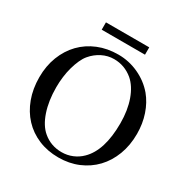

<svg xmlns="http://www.w3.org/2000/svg" viewBox="-201 -1058 1197 1238"><g transform="rotate(30 397.5 -439.0)"><path d="M408.2 -752.9Q487.3 -752.9 559.1 -719.7Q630.9 -686.5 680.7 -627.9Q721.7 -578.1 744.1 -511.7Q766.6 -445.3 766.6 -369.1Q766.6 -284.2 739.7 -213.4Q712.9 -142.6 664.6 -91.8Q616.2 -41 549.3 -12.7Q482.4 15.6 402.3 15.6Q321.3 15.6 253.9 -12.7Q186.5 -41 138.7 -92.3Q90.8 -143.6 64.5 -214.8Q38.1 -286.1 38.1 -372.1Q38.1 -456.1 65.4 -526.4Q92.8 -596.7 141.6 -647Q190.4 -697.3 258.3 -725.1Q326.2 -752.9 408.2 -752.9ZM398.4 -713.9Q352.5 -713.9 310.5 -692.9Q268.6 -671.9 237.3 -634.8Q220.7 -615.2 207.5 -585.9Q194.3 -556.6 184.6 -522Q174.8 -487.3 169.9 -448.2Q165 -409.2 165 -370.1Q165 -269.5 191.4 -191.4Q217.8 -113.3 264.6 -74.2Q323.2 -24.4 403.3 -24.4Q445.3 -24.4 482.9 -40Q520.5 -55.7 548.8 -84Q639.6 -172.9 639.6 -375Q639.6 -471.7 612.8 -546.9Q585.9 -622.1 538.1 -663.1Q476.6 -713.9 398.4 -713.9ZM555.7 -892.6V-837.9H233.4V-892.6Z"/></g></svg>

Font: Jomolhari
Style: Regular
Weight: 400
Designer: Christopher J. Fynn
Foundry: Christopher  J.  Fynn (Karma Drubgy¸ Tenzin).
Version: Version 1.000